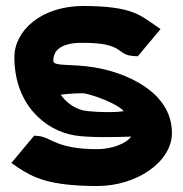

<svg xmlns="http://www.w3.org/2000/svg" viewBox="-20 -610 611 641"><path d="M18 -66 41 -50C90 -18 143 11 305 11C437 11 554 -70 554 -166C554 -306 395 -369 295 -385C219 -398 158 -387 158 -407C158 -446 190 -468 258 -467C398 -467 366 -426 427 -423L440 -422L516 -513L493 -529C449 -558 420 -590 258 -590C118 -590 28 -508 28 -419C28 -261 131 -174 229 -158C278 -150 364 -152 418 -154C401 -130 352 -112 305 -112C167 -112 151 -152 108 -156L94 -157ZM183 -294C207 -297 251 -300 263 -298C294 -292 372 -264 393 -239C361 -233 288 -236 260 -241C227 -247 196 -273 183 -294Z"/></svg>

Font: Charger Sport
Style: UltExt
Weight: 1000
Designer: Jasper
Foundry: Cannot Into Space Fonts
Version: Version 1.1